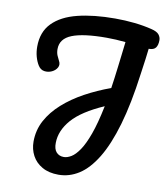

<svg xmlns="http://www.w3.org/2000/svg" viewBox="-100 -929 966 1119"><g transform="rotate(10 383.0 -370.0)"><path d="M322 107Q265 107 225.5 84.5Q186 62 166 24.5Q146 -13 146 -58Q146 -126 177 -183.5Q208 -241 262.5 -289.5Q317 -338 387.5 -376.5Q458 -415 538 -444Q547 -504 555 -571Q559 -607 563.5 -641.5Q568 -676 573 -722Q543 -725 516 -726.5Q489 -728 461 -728Q324 -728 257 -701.5Q190 -675 190 -613Q190 -592 197 -575.5Q204 -559 210 -548Q222 -527 212 -508.5Q202 -490 180.5 -480Q159 -470 136 -473.5Q113 -477 99 -500Q86 -521 78.5 -548.5Q71 -576 71 -607Q71 -694 123 -747Q175 -800 269.5 -823.5Q364 -847 491 -847Q550 -847 605.5 -841Q661 -835 709 -823Q742 -815 754 -800Q766 -785 766 -767Q766 -738 754.5 -722.5Q743 -707 713 -707Q710 -677 705.5 -645.5Q701 -614 693 -556Q669 -375 632 -248.5Q595 -122 547 -43.5Q499 35 442.5 71Q386 107 322 107ZM275 -74Q274 -37 290.5 -18.5Q307 0 335 0Q355 0 378.5 -14Q402 -28 426.5 -64Q451 -100 474.5 -165Q498 -230 519 -333Q389 -276 332.5 -211Q276 -146 275 -74Z"/></g></svg>

Font: Pacifico
Style: Regular
Weight: 400
Designer: Vernon Adams
Foundry: Vernon Adams
Version: Version 3.010; ttfautohint (v1.8.4.7-5d5b)